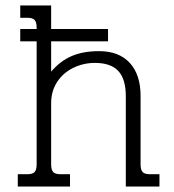

<svg xmlns="http://www.w3.org/2000/svg" viewBox="-20 -682 638 702"><path d="M45 -45H80Q99 -45 106.5 -53Q114 -61 114 -81V-531H54V-576H114V-581Q114 -601 106.5 -609Q99 -617 80 -617H54V-662H167V-576H375V-531H167V-420Q200 -459 242 -477Q284 -495 342 -495Q415 -495 454.5 -452Q494 -409 494 -331V-81Q494 -61 501.5 -53Q509 -45 528 -45H563V0H440V-330Q440 -393 412.5 -422.5Q385 -452 327 -452Q285 -452 248 -434Q211 -416 189 -382.5Q167 -349 167 -305V-81Q167 -61 174.5 -53Q182 -45 201 -45H236V0H45Z"/></svg>

Font: Pridi ExtraLight
Style: Regular
Weight: 275
Designer: Katatrad Team
Foundry: CadsonDemak
Version: Version 1.001